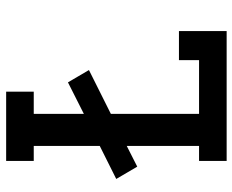

<svg xmlns="http://www.w3.org/2000/svg" viewBox="-88 -688 775 640"><g transform="rotate(-90 300.0 -367.5)"><path d="M84 0V-92H134V-333L65 -298L24 -368L134 -423V-643H84V-735H315V-643H241V-476L346 -529L387 -459L241 -386V-92H420V-159H517V0Z"/></g></svg>

Font: Iosevka Etoile Semibold
Style: Regular
Weight: 600
Designer: Belleve Invis
Foundry: Belleve Invis
Version: Version 22.1.2; ttfautohint (v1.8.4)